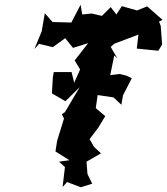

<svg xmlns="http://www.w3.org/2000/svg" viewBox="-20 -768 706 810"><path d="M499 -366 536 -438 513 -449 484 -456 445 -451 462 -534 475 -522 447 -570 463 -584 564 -622 557 -563 648 -554 664 -580 658 -659 651 -677 666 -684 601 -741 558 -724 494 -742 471 -707 447 -738 410 -701 367 -711 327 -707 320 -748 281 -673 202 -675 169 -712 156 -636 125 -561 145 -583 203 -569 255 -607 288 -566 352 -586 295 -513 318 -475 293 -419 282 -464H207L203 -443L199 -374L256 -341L316 -400L254 -295L241 -286L250 -268L221 -174L214 -129L273 -92L229 -86L254 -63L244 21L263 0L321 22L369 7L349 -34L345 -86L406 -121L377 -148L358 -181L395 -230L424 -278L384 -312L392 -367L459 -357L492 -326Z"/></svg>

Font: Asimov Aggro
Style: CondIt
Weight: 500
Designer: Google
Version: Version 2.000980; 2014